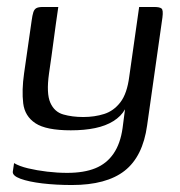

<svg xmlns="http://www.w3.org/2000/svg" viewBox="-20 -419 516 550"><path d="M185.7 111Q140.9 111 101.6 106.4Q62.4 101.7 38.8 93.1Q15.2 84.4 16.7 72.5L20.3 48.2Q35.3 57.2 60.4 63.2Q85.6 69.2 115 72.7Q144.5 76.2 172.5 76.2Q220.5 76.2 253 63Q285.6 49.8 305.2 21.1Q324.9 -7.5 331.1 -51.9L338.1 -105.8Q326.8 -85.8 304.8 -72.1Q282.9 -58.4 252.5 -52.1Q222.2 -45.7 182.8 -45.7Q112.2 -45.7 81.6 -65.9Q51 -86 46.5 -123Q42 -160 49 -209L70.7 -360.3Q72.7 -375.3 75.4 -383.7Q78 -392.1 84 -395.6Q90 -399 102.7 -399H147Q143 -373 139.9 -349.6Q136.8 -326.2 133.7 -303.8Q130.6 -281.4 127.5 -258Q124.4 -234.5 120.4 -208.5Q112.4 -151.5 124.1 -124.9Q135.8 -98.3 161.4 -91.1Q186.9 -83.8 218.5 -83.8Q250.9 -83.8 278.3 -92.5Q305.7 -101.1 324.9 -126.1Q344.2 -151.1 350.4 -200.6L378.6 -399H422Q437.1 -399 442.6 -394.7Q448.1 -390.4 445.3 -369L401.4 -59.6Q389.1 29.4 337 70.2Q284.9 111 185.7 111Z"/></svg>

Font: Genos Thin
Style: Italic
Weight: 100
Italic angle: -8°
Designer: Robert E. Leuschke
Foundry: Robert E. Leuschke
Version: Version 1.010